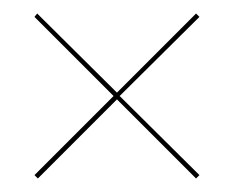

<svg xmlns="http://www.w3.org/2000/svg" viewBox="-20 -453 346 284"><path d="M153 -316 35 -433 31 -428 148 -311 31 -194 36 -189 153 -306 270 -189 275 -194 157 -311 275 -428 270 -433Z"/></svg>

Font: Moniqa SemBd Display
Style: Regular
Weight: 600
Designer: Rajesh Rajput
Foundry: Rajesh Rajput
Version: Version 1.000